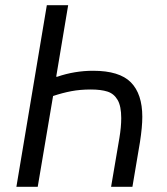

<svg xmlns="http://www.w3.org/2000/svg" viewBox="-20 -718 640 738"><path d="M160 -698H242L196 -423H200Q267 -446 338 -446Q439 -446 483 -401.5Q527 -357 527 -269Q527 -230 518 -172L489 0H407L439 -188Q446 -230 446 -264Q446 -310 432 -334Q418 -358 393 -366Q368 -374 329 -374Q288 -374 254 -367.5Q220 -361 184 -349L125 0H43Z"/></svg>

Font: iA Writer Mono V
Style: Regular
Weight: 400
Italic angle: -9.5°
Designer: Mike Abbink, Paul van der Laan, Pieter van Rosmalen
Foundry: Bold Monday
Version: Version 2.000